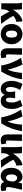

<svg xmlns="http://www.w3.org/2000/svg" viewBox="2299 -2922 637 5275"><g transform="rotate(90 2617.5 -284.5)"><path d="M639 0C564 -83 474 -220 416 -331C476 -382 523 -405 581 -417L568 -583C433 -566 333 -459 249 -331H245V-427C245 -481 243 -532 234 -569H58C69 -508 72 -437 72 -392V0H239V-35C239 -121 255 -176 298 -219L300 -221C350 -117 397 -41 438 13Z M917 14C1062 14 1195 -96 1195 -284C1195 -473 1062 -583 917 -583C772 -583 639 -473 639 -284C639 -96 772 14 917 14ZM917 -130C850 -130 821 -190 821 -284C821 -379 850 -439 917 -439C984 -439 1013 -379 1013 -284C1013 -190 984 -130 917 -130Z M1475 14C1525 14 1553 5 1578 -6L1557 -137C1546 -132 1531 -130 1522 -130C1489 -130 1473 -141 1473 -178C1473 -269 1481 -438 1486 -569H1306V-185C1306 -66 1343 14 1475 14Z M1779 0H1947C2074 -211 2124 -367 2159 -569H1982C1972 -441 1950 -307 1897 -181H1892C1870 -297 1810 -482 1752 -583L1569 -544C1660 -406 1747 -211 1779 0Z M2427 14C2495 14 2551 -14 2583 -95H2587C2619 -14 2685 14 2753 14C2896 14 2973 -101 2973 -297C2973 -413 2938 -501 2888 -583L2725 -524C2779 -434 2795 -374 2795 -285C2795 -185 2768 -130 2729 -130C2684 -130 2664 -156 2664 -231C2664 -285 2670 -315 2678 -382H2491C2501 -315 2507 -285 2507 -231C2507 -164 2483 -130 2436 -130C2388 -130 2370 -182 2370 -258C2370 -348 2400 -428 2454 -520L2287 -583C2238 -501 2201 -383 2201 -293C2201 -95 2288 14 2427 14Z M3203 0H3371C3498 -211 3548 -367 3583 -569H3406C3396 -441 3374 -307 3321 -181H3316C3294 -297 3234 -482 3176 -583L2993 -544C3084 -406 3171 -211 3203 0Z M3842 14C3892 14 3920 5 3945 -6L3924 -137C3913 -132 3898 -130 3889 -130C3856 -130 3840 -141 3840 -178C3840 -269 3848 -438 3853 -569H3673V-185C3673 -66 3710 14 3842 14Z M4590 0C4515 -83 4425 -220 4367 -331C4427 -382 4474 -405 4532 -417L4519 -583C4384 -566 4284 -459 4200 -331H4196V-427C4196 -481 4194 -532 4185 -569H4009C4020 -508 4023 -437 4023 -392V0H4190V-35C4190 -121 4206 -176 4249 -219L4251 -221C4301 -117 4348 -41 4389 13Z M4819 14C4885 14 4936 -16 4974 -78H4979C5001 -10 5049 14 5130 14C5177 14 5211 5 5232 -6L5211 -137C5198 -132 5185 -130 5174 -130C5142 -130 5119 -142 5119 -181C5119 -265 5164 -439 5194 -569H5018L5000 -474H4996C4959 -551 4905 -583 4842 -583C4710 -583 4590 -471 4590 -282C4590 -98 4680 14 4819 14ZM4862 -132C4807 -132 4772 -177 4772 -285C4772 -394 4821 -438 4869 -438C4915 -438 4944 -404 4966 -345L4959 -248C4955 -183 4909 -132 4862 -132Z"/></g></svg>

Font: Noto Sans CJK JP Black
Style: Regular
Weight: 900
Designer: Ryoko NISHIZUKA (kana & ideographs); Paul D. Hunt (Latin, Greek & Cyrillic); Wenlong ZHANG (bopomofo); Sandoll Communica
Foundry: Adobe Systems Incorporated
Version: Version 1.004;PS 1.004;hotconv 1.0.82;makeotf.lib2.5.63406